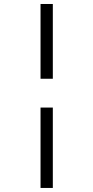

<svg xmlns="http://www.w3.org/2000/svg" viewBox="-20 -823 464 953"><path d="M181.2 -432.1V-803.2H242.2V-432.1ZM181.2 109.9V-289.1H242.2V109.9Z"/></svg>

Font: Literata Book
Style: Regular
Weight: 400
Designer: Latin by Veronika Burian and Jose Scaglione. Greek by Irene Vlachou. Cyrillic by Vera Evstafieva
Foundry: TypeTogether
Version: Version 2.003;PS 002.003;hotconv 1.0.88;makeotf.lib2.5.64775